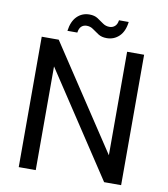

<svg xmlns="http://www.w3.org/2000/svg" viewBox="-92 -935 887 1012"><g transform="rotate(10 351.5 -428.5)"><path d="M625 -698V0H534L168 -555V0H77V-698H168L534 -144V-698ZM205 -752Q212 -804 239 -830.5Q266 -857 305 -857Q332 -857 349.5 -845.5Q367 -834 383 -822.5Q399 -811 419 -811Q436 -811 448 -821.5Q460 -832 463 -854H515Q509 -803 481.5 -776.5Q454 -750 415 -750Q388 -750 370 -761.5Q352 -773 336.5 -784.5Q321 -796 301 -796Q284 -796 272.5 -785.5Q261 -775 258 -752Z"/></g></svg>

Font: Poppins
Style: Regular
Weight: 400
Designer: Ninad Kale (Devanagari), Jonny Pinhorn (Latin)
Version: Version 5.002